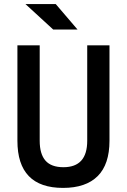

<svg xmlns="http://www.w3.org/2000/svg" viewBox="-20 -917 626 947"><path d="M291 9.8Q65.9 9.8 65.9 -222.7V-693.4H175.8V-222.7Q175.8 -157.7 204.1 -125Q232.4 -92.3 293 -92.3Q410.2 -92.3 410.2 -222.7V-693.4H520V-222.7Q520 -106.4 461.7 -48.3Q403.3 9.8 291 9.8ZM242.2 -771.5 105.5 -897H254.9L362.3 -771.5Z"/></svg>

Font: Cascadia Code Medium
Style: Regular
Weight: 500
Monospace: yes
Designer: Aaron Bell
Foundry: Saja Typeworks
Version: Version 2407.024